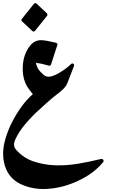

<svg xmlns="http://www.w3.org/2000/svg" viewBox="-27 -874 730 1244"><path d="M43.9 -68.4Q74.7 -130.9 110.8 -180.7Q147 -230.5 186 -264.2Q181.6 -269.5 176.5 -275.6Q171.4 -281.7 166 -289.1L166.5 -288.6Q148.4 -310.5 137.7 -335.4Q127 -360.4 123 -388.2Q120.1 -409.2 120.1 -431.6Q120.1 -461.4 127 -493.2Q133.3 -517.6 143.6 -539.3Q153.8 -561 168 -578.1Q197.8 -613.8 239.3 -613.8Q260.3 -612.8 279.3 -609.1Q298.3 -605.5 317.4 -601.1L335.9 -596.7Q341.3 -595.7 343.8 -591.3Q346.2 -586.9 344.2 -581.5L303.7 -456.1Q302.2 -451.7 297.9 -449.5Q293.5 -447.3 289.1 -448.7Q247.1 -461.4 205.6 -467.3Q208 -456.1 211.4 -446.3Q214.8 -436.5 219.2 -429.2L218.8 -429.7Q231 -410.2 255.4 -389.2Q268.6 -377 288.1 -377Q306.6 -377 333.5 -389.6V-389.2Q362.3 -403.8 387.2 -421.1Q412.1 -438.5 434.1 -459.5Q437.5 -462.9 441.4 -462.9Q445.3 -462.9 448.2 -460.7Q451.2 -458.5 452.6 -454.8Q454.1 -451.2 452.6 -446.8L409.2 -335Q403.3 -319.8 390.4 -305.2Q377.4 -290.5 357.4 -274.9Q338.9 -260.7 322.5 -247.6Q306.2 -234.4 292 -221.7H292.5Q285.6 -216.3 276.4 -208Q267.1 -199.7 255.4 -189L225.1 -161.1V-161.6Q201.7 -140.6 179.7 -117.7Q157.7 -94.7 136.7 -69.8Q96.2 -22 73.2 27.3Q64 46.4 64 63Q64 72.3 67.4 80.3Q70.8 88.4 76.7 95.7Q124.5 149.4 189 171.4Q255.4 194.3 329.6 196.8Q335.9 197.3 342 197.3Q348.1 197.3 354.5 197.3Q414.6 197.3 477.5 187Q517.1 180.2 551.3 173.3Q585.4 166.5 615.7 158.7Q625 155.8 630.4 155.8Q638.2 155.8 641.1 159.7Q644 163.6 644 168.5Q644 170.9 643.6 173.3Q643.1 175.8 640.1 178.2L640.6 177.2Q580.6 250.5 480 296.9H480.5Q382.3 343.3 282.2 349.6Q274.9 350.1 267.6 350.3Q260.3 350.6 253.4 350.6Q171.9 350.6 102.1 316.4Q61.5 296.4 35.2 261.2Q8.8 226.1 -1.5 175.8Q-6.8 150.4 -6.8 121.1Q-6.8 79.1 6.6 31Q20 -17.1 43.9 -68.4ZM276.9 -787.6Q279.8 -784.2 280.3 -780Q280.8 -775.9 278.3 -772Q258.3 -747.1 238.8 -722.7Q219.2 -698.2 199.7 -673.8Q196.3 -669.9 191.4 -669.7Q186.5 -669.4 182.6 -672.9L115.7 -735.8Q112.3 -739.3 111.8 -743.4Q111.3 -747.6 114.3 -751Q125.5 -765.1 136.5 -779.1Q147.5 -793 158.7 -806.6Q167 -817.4 175.5 -827.6Q184.1 -837.9 192.4 -849.1Q195.8 -853 200.9 -853.5Q206.1 -854 210 -850.6Z"/></svg>

Font: Aref Ruqaa
Style: Bold
Weight: 700
Designer: Abdullah Aref
Version: Version 1.002